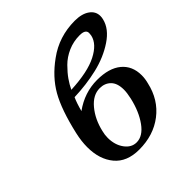

<svg xmlns="http://www.w3.org/2000/svg" viewBox="-189 -842 997 997"><g transform="rotate(-45 310.0 -343.0)"><path d="M473.1 -627Q427.2 -627 387.2 -609.4Q347.2 -591.8 318.6 -563Q290 -534.2 272.5 -509Q254.9 -483.9 242.2 -457Q368.2 -462.9 435.5 -497.6Q502.9 -532.2 514.2 -582Q516.1 -594.2 516.1 -600.1Q516.1 -627 473.1 -627ZM205.1 -191.9Q199.2 -169.4 199.2 -147Q199.2 -95.2 225.1 -59.6Q251 -23.9 289.1 -23.9Q335 -23.9 372.6 -75.9Q410.2 -127.9 428.2 -206.1Q436 -241.2 436 -264.2Q436 -312 412.6 -335.4Q389.2 -358.9 352.1 -358.9Q302.2 -358.9 261.7 -310.3Q221.2 -261.7 205.1 -191.9ZM301.8 -631.8Q391.6 -697.8 507.8 -698.2Q559.6 -698.2 589.8 -677Q620.1 -655.8 620.1 -621.1Q620.1 -609.9 617.2 -599.1Q604 -543 541 -501Q478 -459 397 -439.9Q315.9 -420.9 227.1 -418Q213.9 -390.1 201.2 -341.8Q280.3 -398.9 373 -398.9Q460 -398.9 507.1 -359.9Q554.2 -320.8 554.2 -252Q554.2 -226.1 546.9 -199.2Q524.9 -101.1 450.9 -44.4Q377 12.2 272 12.2Q182.1 12.2 136 -43Q89.8 -98.1 89.8 -188Q89.8 -231 101.1 -280.8Q133.3 -420.9 177 -497.3Q220.7 -573.7 301.8 -631.8Z"/></g></svg>

Font: Linux Libertine
Style: Semibold Italic
Weight: 600
Italic angle: -11.5°
Designer: Philipp H. Poll
Foundry: Philipp H. Poll
Version: Version 5.1.2 ; ttfautohint (v0.9)